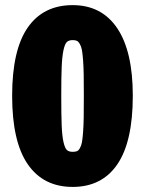

<svg xmlns="http://www.w3.org/2000/svg" viewBox="-20 -716 571 756"><path d="M266.1 -695.8Q380.4 -695.8 441.7 -604.7Q502.9 -513.7 502.9 -338.9Q502.9 -158.2 442.1 -69.1Q381.3 20 266.1 20Q150.9 20 89.4 -69.1Q27.8 -158.2 27.8 -338.9Q27.8 -519 89.1 -607.4Q150.4 -695.8 266.1 -695.8ZM266.1 -558.1Q251.5 -558.1 243.4 -550.8Q235.4 -543.5 230 -518.6Q224.6 -493.7 222.9 -452.9Q221.2 -412.1 221.2 -338.9Q221.2 -263.7 222.9 -221.7Q224.6 -179.7 230.2 -155.8Q235.8 -131.8 243.7 -125Q251.5 -118.2 266.1 -118.2Q276.4 -118.2 282.7 -120.6Q289.1 -123 294.4 -132.3Q299.8 -141.6 302.5 -155.3Q305.2 -168.9 307.1 -195.3Q309.1 -221.7 309.6 -254.4Q310.1 -287.1 310.1 -338.9Q310.1 -388.7 309.6 -420.7Q309.1 -452.6 307.1 -479Q305.2 -505.4 302.5 -519.3Q299.8 -533.2 294.4 -542.7Q289.1 -552.2 282.7 -555.2Q276.4 -558.1 266.1 -558.1Z"/></svg>

Font: Fira Sans Compressed Heavy
Style: Regular
Weight: 900
Width: 1
Designer: Carrois Corporate & Edenspiekermann AG
Foundry: Carrois Corporate GbR & Edenspiekermann AG
Version: Version 4.203;PS 004.203;hotconv 1.0.88;makeotf.lib2.5.64775